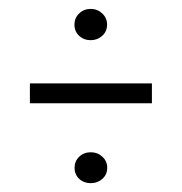

<svg xmlns="http://www.w3.org/2000/svg" viewBox="-20 -500 408 431"><path d="M47.1 -268.2V-312.8H321V-268.2ZM183.9 -88.8Q168.2 -88.8 157.8 -98.5Q147.4 -108.2 147.4 -123.4Q147.4 -138.2 157.8 -148.2Q168.2 -158.2 183.9 -158.2Q199 -158.2 209.8 -148.2Q220.7 -138.2 220.7 -123.4Q220.7 -108.2 209.8 -98.5Q199 -88.8 183.9 -88.8ZM183.6 -409.8Q168.2 -409.8 157.6 -419.7Q147.1 -429.5 147.1 -444.7Q147.1 -459.5 157.6 -469.7Q168.2 -480 183.6 -480Q198.7 -480 209.6 -469.7Q220.4 -459.5 220.4 -444.7Q220.4 -429.5 209.6 -419.7Q198.7 -409.8 183.6 -409.8Z"/></svg>

Font: Alumni Sans SC Thin
Style: Regular
Weight: 100
Designer: Robert E. Leuschke
Foundry: Robert E. Leuschke
Version: Version 1.018